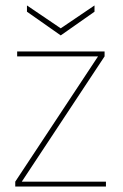

<svg xmlns="http://www.w3.org/2000/svg" viewBox="-20 -685 451 705"><path d="M36 0V-18L340 -478H43V-496H364V-478L60 -18H369V0ZM203 -555 79 -642V-665L203 -581L327 -665V-642Z"/></svg>

Font: DM Sans 24pt Thin
Style: Regular
Weight: 250
Designer: Colophon Foundry, Jonny Pinhorn
Foundry: Colophon Foundry
Version: Version 4.004;gftools[0.9.30]